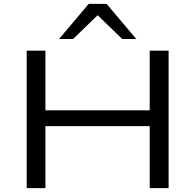

<svg xmlns="http://www.w3.org/2000/svg" viewBox="-20 -965 1001 985"><path d="M117 0V-705H213V-399H748V-705H845V0H748V-318H213V0ZM283 -765 435 -945H527L679 -765H607L481 -887L355 -765Z"/></svg>

Font: Nunito Sans 10pt Expanded
Style: Regular
Weight: 400
Width: 7
Designer: Vernon Adams
Foundry: Vernon Adams
Version: Version 3.101;gftools[0.9.27]